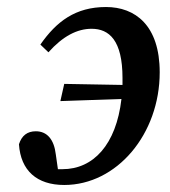

<svg xmlns="http://www.w3.org/2000/svg" viewBox="-20 -513 483 547"><path d="M163 14C313 14 435 -131 435 -307C435 -441 365 -493 282 -493C195 -493 141 -452 95 -386L118 -364C159 -410 200 -431 241 -431C291 -431 329 -398 329 -291C329 -284 329 -277 329 -271L163 -274L152 -225L326 -231C311 -101 246 -31 158 -31C153 -31 149 -31 145 -31L139 -73C134 -116 114 -139 82 -139C58 -139 42 -127 34 -102C39 -27 85 14 163 14Z"/></svg>

Font: Source Serif Pro Semibold
Style: Italic
Weight: 600
Italic angle: -12°
Designer: Frank Grießhammer
Foundry: Adobe Systems Incorporated
Version: Version 3.001;hotconv 1.0.111;makeotfexe 2.5.65597